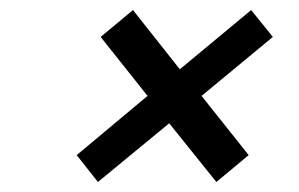

<svg xmlns="http://www.w3.org/2000/svg" viewBox="-20 -412 591 380"><path d="M335.9 -274.9 477.1 -392.1 520 -338.9 378.9 -222.2 472.2 -105 408.2 -51.8 314.9 -168 173.8 -51.8 131.8 -105 272 -222.2 179.2 -338.9 243.2 -392.1Z"/></svg>

Font: Linux Libertine G
Style: Bold Italic
Weight: 700
Italic angle: -11.5°
Designer: Philipp H. Poll
Foundry: Philipp H. Poll
Version: Version 4.1.0